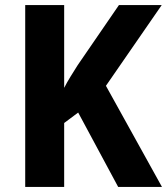

<svg xmlns="http://www.w3.org/2000/svg" viewBox="-20 -734 656 754"><path d="M616 0 396 -397 615 -714H447L285 -478C265 -446 246 -417 232 -389V-714H79V0H232V-251L287 -292L444 0Z"/></svg>

Font: Noto Sans Armenian SemiCondensed Medium
Style: Regular
Weight: 500
Width: 4
Designer: Monotype Design Team
Foundry: Monotype Imaging Inc.
Version: Version 2.008